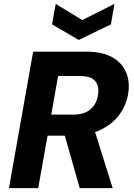

<svg xmlns="http://www.w3.org/2000/svg" viewBox="-20 -965 690 985"><path d="M26 0 150 -700H422Q505 -700 556 -671Q607 -642 627 -594Q647 -546 638 -487Q629 -428 593.5 -378.5Q558 -329 496 -299Q434 -269 346 -269H224L176 0ZM389 0 302 -306H462L558 0ZM243 -377H356Q413 -377 445 -405Q477 -433 483 -480Q490 -523 468.5 -549Q447 -575 391 -575H278ZM567 -945 549 -840 384 -760 247 -840 266 -945 402 -862Z"/></svg>

Font: DM Sans 10pt Black
Style: Italic
Weight: 900
Italic angle: -10°
Version: Version 4.004;gftools[0.9.30]